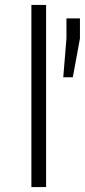

<svg xmlns="http://www.w3.org/2000/svg" viewBox="-20 -763 346 783"><path d="M108 0V-743H168V0ZM238 -448 251 -606V-688H306V-606L277 -448Z"/></svg>

Font: Saira Expanded Light
Style: Regular
Weight: 300
Width: 7
Designer: Hector Gatti with collaboration of the Omnibus-Type team
Foundry: Omnibus-Type
Version: Version 1.101